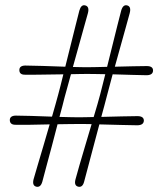

<svg xmlns="http://www.w3.org/2000/svg" viewBox="-20 -721 632 744"><path d="M306 -17Q300 6 283.5 2.5Q266 -1.5 272.5 -26Q277.5 -45.5 287.8 -80.5Q298 -115.5 310.5 -157.5Q323 -199.5 335 -240Q319 -240.5 305.5 -240.5Q292 -240.5 282 -240.5Q268.5 -240.5 247.8 -240.2Q227 -240 203 -239.5Q192.5 -198 180.8 -154.5Q169 -111 159.2 -74.2Q149.5 -37.5 144 -17Q137.5 6 121 2.5Q104 -1.5 110 -26Q115.5 -45.5 125.8 -80.2Q136 -115 148.5 -156.8Q161 -198.5 172.5 -239Q133.5 -238 96.8 -237.5Q60 -237 41 -237.5Q18.5 -237 18 -255.5Q18 -272.5 41 -273Q62 -273 101.2 -271.8Q140.5 -270.5 181.5 -269Q189 -295 195.2 -317Q201.5 -339 205.5 -354.5Q209.5 -368.5 214.5 -388.8Q219.5 -409 225.5 -433Q183 -432.5 141 -431.8Q99 -431 77.5 -431.5Q55 -431 55 -449.5Q55 -466.5 77.5 -467Q100.5 -467 145 -465.5Q189.5 -464 233 -462.5Q243 -502.5 253.5 -544.8Q264 -587 273 -622.8Q282 -658.5 287.5 -680Q294.5 -704.5 310.5 -700Q327.5 -695.5 320.5 -669.5Q315 -650 305.5 -616Q296 -582 284.8 -541.5Q273.5 -501 262.5 -461.5Q279 -461 293 -460.8Q307 -460.5 317 -460.5Q330.5 -460.5 351 -461Q371.5 -461.5 395 -462Q405 -502 415.5 -544.5Q426 -587 435 -622.8Q444 -658.5 449.5 -679.5Q456.5 -704.5 473 -700Q489.5 -695.5 482.5 -669.5Q477 -650 467.8 -616.2Q458.5 -582.5 447.2 -542.2Q436 -502 425 -462.5Q461.5 -463.5 495.5 -464.2Q529.5 -465 548.5 -465Q573 -465 573 -448Q573 -430 548.5 -429.5Q529 -429.5 492.2 -430.8Q455.5 -432 416.5 -433Q409.5 -406 403.2 -383Q397 -360 393 -344.5Q389.5 -330.5 384.2 -311Q379 -291.5 372.5 -268Q413 -269 452.2 -270Q491.5 -271 512.5 -271Q537 -271 537.5 -254Q537 -236 512.5 -235.5Q491 -235.5 449 -236.8Q407 -238 365 -239Q354 -198 342.5 -154.5Q331 -111 321.2 -74.2Q311.5 -37.5 306 -17ZM230.5 -344.5Q227 -330.5 222 -311Q217 -291.5 210.5 -268Q232.5 -267.5 251 -267Q269.5 -266.5 282 -266.5Q293 -266.5 308.8 -266.8Q324.5 -267 343 -267.5Q351 -294 357.5 -316.5Q364 -339 368 -354.5Q371.5 -368.5 376.8 -389Q382 -409.5 388 -433.5Q366.5 -434 348 -434.2Q329.5 -434.5 317 -434.5Q306 -434.5 289.8 -434.2Q273.5 -434 255 -433.5Q247.5 -406.5 241.2 -383.2Q235 -360 230.5 -344.5Z"/></svg>

Font: Fraunces 72pt S050 Light
Style: Regular
Weight: 300
Version: Version 1.000; ttfautohint (v1.8.3)